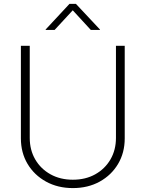

<svg xmlns="http://www.w3.org/2000/svg" viewBox="-20 -965 755 996"><path d="M357.9 10.7Q279.8 10.7 218.8 -22.9Q157.7 -56.6 123 -114.7Q88.4 -172.9 88.4 -247.1V-727.5H134.3V-249.5Q134.3 -187 162.8 -137.9Q191.4 -88.9 241.9 -60.8Q292.5 -32.7 357.9 -32.7Q423.8 -32.7 474.1 -60.8Q524.4 -88.9 553 -137.9Q581.5 -187 581.5 -249.5V-727.5H627V-247.1Q627 -172.9 592.5 -114.7Q558.1 -56.6 497.3 -22.9Q436.5 10.7 357.9 10.7ZM263.2 -809.6H216.8V-812L340.3 -944.8H374L498.5 -812V-809.6H451.2L357.4 -911.6Z"/></svg>

Font: Inter 18pt ExtraLight
Style: Regular
Weight: 250
Designer: Rasmus Andersson
Foundry: rsms
Version: Version 4.001;git-66647c0bb